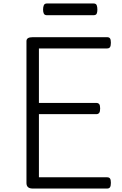

<svg xmlns="http://www.w3.org/2000/svg" viewBox="-20 -1090 703 1110"><path d="M169 0Q151 0 142 -8Q133 -16 133 -32V-852Q133 -864 142 -869.5Q151 -875 169 -875H599Q611 -875 616 -868Q621 -861 621 -843Q621 -825 616 -817.5Q611 -810 599 -810H205V-495H536Q548 -495 553.5 -488Q559 -481 559 -463Q559 -445 553.5 -437.5Q548 -430 536 -430H205V-65H599Q611 -65 616 -58Q621 -51 621 -33Q621 -15 616 -7.5Q611 0 599 0ZM252 -1002Q238 -1002 233.5 -1011Q229 -1020 229 -1034Q229 -1050 233.5 -1060Q238 -1070 252 -1070H520Q535 -1070 539 -1060Q543 -1050 543 -1034Q543 -1020 539 -1011Q535 -1002 520 -1002Z"/></svg>

Font: Playwrite GB S Light
Style: Regular
Weight: 300
Designer: Veronika Burian, José Scaglione
Foundry: TypeTogether
Version: Version 1.002